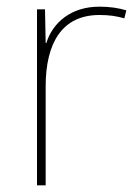

<svg xmlns="http://www.w3.org/2000/svg" viewBox="-20 -556 415 576"><path d="M278 -536C193 -536 138 -488 119 -427H117L115 -528H91V0H117V-297C117 -428 167 -511 278 -511C308 -511 328 -508 353 -501L359 -525C335 -532 310 -536 278 -536Z"/></svg>

Font: Noto Sans Arabic Thin
Style: Regular
Weight: 100
Designer: Monotype Design Team, Nadine Chahine, Nizar Qandah and Khaled Hosny
Foundry: Monotype Imaging Inc.
Version: Version 2.012